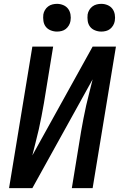

<svg xmlns="http://www.w3.org/2000/svg" viewBox="-20 -977 640 997"><path d="M27 0 148 -735H256L208 -441Q202 -407 195.5 -373Q189 -339 181.5 -305.5Q174 -272 165 -238Q156 -204 148 -170L461 -735H582L461 0H353L401 -294Q407 -328 413.5 -362Q420 -396 427.5 -429.5Q435 -463 444 -497Q453 -531 461 -565L148 0ZM506 -813Q489 -813 473 -819.5Q457 -826 447.5 -838.5Q438 -851 435.5 -868Q433 -885 435 -902Q437 -914 443.5 -925Q450 -936 460 -943.5Q470 -951 482 -954Q494 -957 506 -957Q523 -957 538.5 -950.5Q554 -944 563.5 -931.5Q573 -919 576 -902Q579 -885 576 -868Q574 -856 567.5 -845Q561 -834 551.5 -826.5Q542 -819 530 -816Q518 -813 506 -813ZM276 -813Q259 -813 243 -819.5Q227 -826 217.5 -838.5Q208 -851 205.5 -868Q203 -885 205 -902Q207 -914 213.5 -925Q220 -936 230 -943.5Q240 -951 252 -954Q264 -957 276 -957Q293 -957 308.5 -950.5Q324 -944 333.5 -931.5Q343 -919 346 -902Q349 -885 346 -868Q344 -856 337.5 -845Q331 -834 321.5 -826.5Q312 -819 300 -816Q288 -813 276 -813Z"/></svg>

Font: Iosevka SmBd Ex Obl
Style: Regular
Weight: 600
Width: 7
Italic angle: -9°
Monospace: yes
Designer: Belleve Invis
Foundry: Belleve Invis
Version: Version 32.5.0; ttfautohint (v1.8.4)